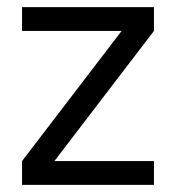

<svg xmlns="http://www.w3.org/2000/svg" viewBox="-20 -520 495 540"><path d="M42 -433V-500H413V-433L133 -67H413V0H42V-67L322 -433Z"/></svg>

Font: Titillium-CLs Web
Style: CLs-Regular
Weight: 400
Version: Version 1.002;PS 57.000;hotconv 1.0.70;makeotf.lib2.5.55311